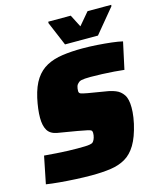

<svg xmlns="http://www.w3.org/2000/svg" viewBox="-130 -982 894 1081"><g transform="rotate(-15 317.0 -441.5)"><path d="M268 8Q225 8 176 5.5Q127 3 82.5 -1Q38 -5 6 -10L38 -169Q74 -166 109.5 -163.5Q145 -161 176 -160Q207 -159 229 -159Q256 -159 273.5 -159.5Q291 -160 301.5 -162Q312 -164 318 -167Q321 -169 324 -173Q327 -177 329.5 -182Q332 -187 334 -193.5Q336 -200 337 -207Q338 -214 338 -221Q338 -230 334 -234.5Q330 -239 313 -243Q296 -247 256 -254L143 -273Q103 -280 87 -307Q71 -334 71 -380Q71 -404 74.5 -432.5Q78 -461 85 -493Q100 -559 127 -599Q154 -639 193.5 -660Q233 -681 285.5 -688.5Q338 -696 402 -696Q444 -696 488 -693Q532 -690 570.5 -685.5Q609 -681 634 -675L600 -518Q576 -521 542.5 -523.5Q509 -526 473 -527.5Q437 -529 405 -529Q386 -529 373 -528Q360 -527 351 -525Q342 -523 336 -518Q331 -514 327 -509Q323 -504 321 -498Q319 -492 318 -485Q317 -478 317 -470Q317 -458 327.5 -454Q338 -450 366 -445L468 -428Q497 -424 523.5 -413.5Q550 -403 567 -378Q584 -353 584 -303Q584 -291 583 -276.5Q582 -262 579.5 -246Q577 -230 573 -211Q556 -137 529.5 -93Q503 -49 466 -27.5Q429 -6 380 1Q331 8 268 8ZM314 -743 255 -883 256 -891H387L424 -819L485 -891H623L622 -883L506 -743Z"/></g></svg>

Font: Saira Thin Black
Style: Italic
Weight: 900
Italic angle: -12°
Version: Version 1.101